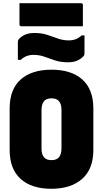

<svg xmlns="http://www.w3.org/2000/svg" viewBox="-20 -1153 640 1193"><path d="M300 -720Q423 -720 491.5 -659Q560 -598 560 -479V-221Q560 -103 490.5 -41.5Q421 20 299 20Q176 20 108 -41.5Q40 -103 40 -221V-479Q40 -598 108.5 -659Q177 -720 300 -720ZM238 -228Q238 -191 256 -173Q271 -158 300 -158Q333 -158 347.5 -177Q362 -196 362 -232V-472Q362 -509 344 -527Q329 -542 300 -542Q267 -542 252.5 -523Q238 -504 238 -468ZM408 -902Q455 -902 487 -933H505V-826Q505 -817 504 -812.5Q503 -808 498 -803Q482 -786 459 -776Q436 -766 402 -766Q357 -766 322.5 -777.5Q288 -789 256.5 -800.5Q225 -812 188 -812Q141 -812 109 -781H91V-888Q91 -896 92 -900.5Q93 -905 98 -911Q114 -928 137 -938Q160 -948 194 -948Q239 -948 273.5 -936.5Q308 -925 340 -913.5Q372 -902 408 -902ZM101 -1133H484Q495 -1133 495 -1122V-990H112Q101 -990 101 -1001Z"/></svg>

Font: Recursive Mn Lnr St Blk
Style: Regular
Weight: 900
Monospace: yes
Version: Version 1.079;hotconv 1.0.112;makeotfexe 2.5.65598; ttfautoh